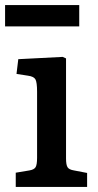

<svg xmlns="http://www.w3.org/2000/svg" viewBox="-24 -736 387 756"><path d="M38 0V-56L92 -65Q110 -68 116 -77.5Q122 -87 122 -115V-375Q122 -412 115.5 -423.5Q109 -435 86 -438L41 -445L48 -503L223 -512L236 -506V-112Q236 -87 242 -77.5Q248 -68 267 -65L319 -55V0ZM-4 -632V-716H288V-632Z"/></svg>

Font: Literata Medium
Style: Regular
Weight: 500
Designer: Latin by Veronika Burian and Jose Scaglione. Greek by Irene Vlachou. Cyrillic by Vera Evstafieva.
Foundry: TypeTogether
Version: Version 3.103; ttfautohint (v1.8.4.7-5d5b);gftools[0.9.29]